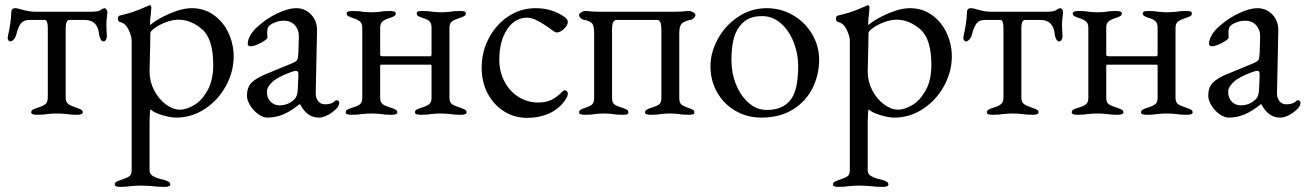

<svg xmlns="http://www.w3.org/2000/svg" viewBox="-20 -446 5108 751"><path d="M102 -6Q102 -13 107.5 -16.5Q113 -20 125 -24Q146 -30 156.5 -38Q167 -46 167 -65V-336Q167 -368 155 -368H95Q73 -368 62.5 -355.5Q52 -343 43 -309Q41 -300 34 -292Q27 -284 20 -284Q16 -284 13 -288Q10 -292 10 -299Q10 -302 12 -310Q16 -326 20 -352.5Q24 -379 24 -396Q24 -414 39 -414Q46 -414 55 -411.5Q64 -409 71 -407Q97 -400 121 -400H327Q364 -400 370 -405Q374 -408 380 -411Q386 -414 389 -414Q392 -414 396 -409.5Q400 -405 400 -399Q400 -392 398 -378Q396 -362 396 -352Q396 -334 398 -306V-304Q398 -297 394.5 -290.5Q391 -284 385 -284Q378 -284 373.5 -292.5Q369 -301 368 -309Q363 -368 312 -368H252Q237 -368 237 -336V-64Q237 -46 248 -38.5Q259 -31 281 -24Q293 -20 298.5 -16.5Q304 -13 304 -6Q304 3 281 3Q255 3 240 0Q220 -2 203 -2Q186 -2 166 0Q151 3 125 3Q102 3 102 -6Z M429 0ZM429 276Q429 269 434.5 265.5Q440 262 452 258Q474 251 484.5 244.5Q495 238 495 220V-287Q495 -304 483 -329.5Q471 -355 449 -360Q445 -361 443 -364.5Q441 -368 441 -373Q441 -383 448 -385Q492 -395 525 -408.5Q558 -422 564 -425L566 -426Q568 -426 570 -423Q572 -420 572 -417L570 -391Q567 -373 567 -357Q567 -349 568 -348Q579 -359 606.5 -374.5Q634 -390 667.5 -402Q701 -414 730 -414Q779 -414 816.5 -387Q854 -360 874 -316.5Q894 -273 894 -225Q894 -166 864 -110.5Q834 -55 782 -20.5Q730 14 669 14Q647 14 615 4.5Q583 -5 569 -18Q567 -18 566 2Q565 22 565 33V220Q565 235 578 242.5Q591 250 604.5 253.5Q618 257 623 258Q635 262 640.5 265.5Q646 269 646 276Q646 285 624 285Q597 285 574 282Q548 280 530 280Q514 280 492 282Q476 285 450 285Q429 285 429 276ZM814 -193Q814 -294 770.5 -331.5Q727 -369 678 -369Q656 -369 630 -359.5Q604 -350 586 -337Q568 -324 568 -317Q568 -272 566 -212Q565 -192 565 -166Q565 -127 583 -92.5Q601 -58 629 -37.5Q657 -17 684 -17Q708 -17 738.5 -34.5Q769 -52 791.5 -92Q814 -132 814 -193Z M946 0ZM946 -72Q946 -103 962.5 -121Q979 -139 1017 -155L1119 -197Q1138 -205 1142 -211Q1146 -217 1147 -237L1149 -301Q1150 -328 1134 -346.5Q1118 -365 1090 -365Q1075 -365 1060 -360Q1045 -355 1035 -347Q1025 -340 1025 -318L1026 -300Q1026 -292 1000.5 -278.5Q975 -265 960 -265Q955 -265 952 -267.5Q949 -270 949 -274Q949 -290 959.5 -308.5Q970 -327 989 -343Q1023 -374 1065.5 -394Q1108 -414 1138 -414Q1174 -414 1197.5 -388.5Q1221 -363 1220 -325L1215 -85Q1214 -64 1224 -51Q1234 -38 1251 -38Q1276 -38 1288 -49Q1293 -54 1296 -54Q1301 -54 1304 -51Q1307 -48 1307 -43Q1307 -39 1304 -32.5Q1301 -26 1296 -21Q1280 -5 1261.5 4.5Q1243 14 1227 14Q1181 14 1154 -38H1151Q1118 -11 1088 1.5Q1058 14 1026 14Q1009 14 990 0.5Q971 -13 958.5 -33.5Q946 -54 946 -72ZM1132 -58Q1138 -64 1141 -73Q1144 -82 1145 -99L1147 -148V-154Q1147 -162 1145 -165.5Q1143 -169 1138 -169Q1132 -169 1118 -164Q1068 -146 1046 -126Q1024 -106 1024 -87Q1024 -62 1038.5 -48Q1053 -34 1073 -34Q1108 -34 1132 -58Z M1332 -6Q1332 -13 1337.5 -16.5Q1343 -20 1355 -24Q1377 -30 1387 -37.5Q1397 -45 1397 -63V-337Q1397 -355 1387.5 -362.5Q1378 -370 1359 -376Q1347 -380 1341.5 -383.5Q1336 -387 1336 -394Q1336 -403 1359 -403Q1385 -403 1398 -400Q1416 -398 1433 -398Q1449 -398 1467 -400Q1480 -403 1505 -403Q1528 -403 1528 -394Q1528 -387 1522.5 -383.5Q1517 -380 1505 -376Q1486 -370 1476.5 -362.5Q1467 -355 1467 -337V-232Q1467 -226 1477 -226H1663Q1668 -226 1668 -234V-337Q1668 -355 1659.5 -363Q1651 -371 1633 -376Q1621 -380 1615.5 -383.5Q1610 -387 1610 -394Q1610 -400 1616.5 -401.5Q1623 -403 1633 -403Q1657 -403 1671 -400Q1689 -398 1705 -398Q1722 -398 1740 -400Q1754 -403 1779 -403Q1789 -403 1795.5 -401.5Q1802 -400 1802 -394Q1802 -387 1796.5 -383.5Q1791 -380 1779 -376Q1759 -370 1748.5 -362.5Q1738 -355 1738 -337V-63Q1738 -45 1749 -38Q1760 -31 1782 -24Q1794 -20 1799.5 -16.5Q1805 -13 1805 -6Q1805 3 1782 3Q1756 3 1741 0Q1721 -2 1704 -2Q1687 -2 1667 0Q1652 3 1626 3Q1603 3 1603 -6Q1603 -13 1608.5 -16.5Q1614 -20 1626 -24Q1647 -30 1657.5 -37.5Q1668 -45 1668 -63V-188Q1668 -191 1667 -192Q1666 -193 1664 -193H1470Q1468 -193 1467.5 -191Q1467 -189 1467 -186V-63Q1467 -45 1477.5 -38Q1488 -31 1511 -24Q1523 -20 1528.5 -16.5Q1534 -13 1534 -6Q1534 3 1511 3Q1485 3 1470 0Q1450 -2 1433 -2Q1416 -2 1396 0Q1381 3 1355 3Q1332 3 1332 -6Z M1864 0ZM1864 -180Q1864 -244 1892.5 -297.5Q1921 -351 1969 -382.5Q2017 -414 2075 -414Q2140 -414 2189 -379Q2201 -370 2201 -360Q2201 -347 2186 -333Q2171 -319 2158 -319Q2153 -319 2148 -322.5Q2143 -326 2137 -330Q2112 -349 2086 -363Q2060 -377 2043 -377Q1994 -377 1963.5 -331Q1933 -285 1933 -212Q1933 -166 1953 -127.5Q1973 -89 2008 -67Q2043 -45 2085 -45Q2114 -45 2135 -54.5Q2156 -64 2180 -88Q2185 -93 2190 -93Q2195 -93 2198 -89Q2201 -85 2201 -79Q2201 -68 2186 -48Q2162 -17 2125 -1Q2088 15 2042 15Q1992 15 1951.5 -10.5Q1911 -36 1887.5 -80.5Q1864 -125 1864 -180Z M2245 -6Q2245 -13 2250.5 -16.5Q2256 -20 2268 -24Q2287 -30 2295.5 -37Q2304 -44 2304 -62V-317Q2304 -345 2296 -354.5Q2288 -364 2262 -369Q2257 -370 2251 -375.5Q2245 -381 2245 -388Q2245 -393 2254 -398Q2263 -403 2267 -403Q2281 -403 2295 -401L2321 -400H2620L2648 -401Q2664 -403 2678 -403Q2682 -403 2691 -398Q2700 -393 2700 -388Q2700 -381 2694 -375.5Q2688 -370 2683 -369Q2656 -363 2646.5 -353.5Q2637 -344 2637 -316V-62Q2637 -44 2645.5 -37Q2654 -30 2673 -24Q2685 -20 2690.5 -16.5Q2696 -13 2696 -6Q2696 0 2689.5 1.5Q2683 3 2673 3Q2648 3 2634 0Q2618 -2 2600 -2Q2583 -2 2565 0Q2552 3 2526 3Q2503 3 2503 -6Q2503 -13 2508.5 -16.5Q2514 -20 2526 -24Q2547 -30 2557 -37Q2567 -44 2567 -62V-330Q2567 -368 2551 -368H2391Q2374 -368 2374 -330V-62Q2374 -44 2384 -37Q2394 -30 2415 -24Q2427 -20 2432.5 -16.5Q2438 -13 2438 -6Q2438 0 2431.5 1.5Q2425 3 2415 3Q2390 3 2376 0Q2360 -2 2342 -2Q2325 -2 2307 0Q2294 3 2268 3Q2245 3 2245 -6Z M2759 0ZM2759 -187Q2759 -242 2788.5 -295Q2818 -348 2868.5 -381Q2919 -414 2978 -414Q3035 -414 3082 -386.5Q3129 -359 3156.5 -312.5Q3184 -266 3184 -213Q3184 -153 3158 -101Q3132 -49 3081 -17.5Q3030 14 2958 14Q2903 14 2857.5 -12Q2812 -38 2785.5 -84Q2759 -130 2759 -187ZM3082 -71Q3102 -110 3102 -189Q3102 -237 3084 -282Q3066 -327 3034 -355Q3002 -383 2961 -383Q2932 -383 2911 -374Q2890 -365 2873 -343Q2855 -320 2848 -286.5Q2841 -253 2841 -210Q2841 -160 2859 -115.5Q2877 -71 2908.5 -43.5Q2940 -16 2979 -16Q3054 -16 3082 -71Z M3238 0ZM3238 276Q3238 269 3243.5 265.5Q3249 262 3261 258Q3283 251 3293.5 244.5Q3304 238 3304 220V-287Q3304 -304 3292 -329.5Q3280 -355 3258 -360Q3254 -361 3252 -364.5Q3250 -368 3250 -373Q3250 -383 3257 -385Q3301 -395 3334 -408.5Q3367 -422 3373 -425L3375 -426Q3377 -426 3379 -423Q3381 -420 3381 -417L3379 -391Q3376 -373 3376 -357Q3376 -349 3377 -348Q3388 -359 3415.5 -374.5Q3443 -390 3476.5 -402Q3510 -414 3539 -414Q3588 -414 3625.5 -387Q3663 -360 3683 -316.5Q3703 -273 3703 -225Q3703 -166 3673 -110.5Q3643 -55 3591 -20.5Q3539 14 3478 14Q3456 14 3424 4.5Q3392 -5 3378 -18Q3376 -18 3375 2Q3374 22 3374 33V220Q3374 235 3387 242.5Q3400 250 3413.5 253.5Q3427 257 3432 258Q3444 262 3449.5 265.5Q3455 269 3455 276Q3455 285 3433 285Q3406 285 3383 282Q3357 280 3339 280Q3323 280 3301 282Q3285 285 3259 285Q3238 285 3238 276ZM3623 -193Q3623 -294 3579.5 -331.5Q3536 -369 3487 -369Q3465 -369 3439 -359.5Q3413 -350 3395 -337Q3377 -324 3377 -317Q3377 -272 3375 -212Q3374 -192 3374 -166Q3374 -127 3392 -92.5Q3410 -58 3438 -37.5Q3466 -17 3493 -17Q3517 -17 3547.5 -34.5Q3578 -52 3600.5 -92Q3623 -132 3623 -193Z M3840 -6Q3840 -13 3845.5 -16.5Q3851 -20 3863 -24Q3884 -30 3894.5 -38Q3905 -46 3905 -65V-336Q3905 -368 3893 -368H3833Q3811 -368 3800.5 -355.5Q3790 -343 3781 -309Q3779 -300 3772 -292Q3765 -284 3758 -284Q3754 -284 3751 -288Q3748 -292 3748 -299Q3748 -302 3750 -310Q3754 -326 3758 -352.5Q3762 -379 3762 -396Q3762 -414 3777 -414Q3784 -414 3793 -411.5Q3802 -409 3809 -407Q3835 -400 3859 -400H4065Q4102 -400 4108 -405Q4112 -408 4118 -411Q4124 -414 4127 -414Q4130 -414 4134 -409.5Q4138 -405 4138 -399Q4138 -392 4136 -378Q4134 -362 4134 -352Q4134 -334 4136 -306V-304Q4136 -297 4132.5 -290.5Q4129 -284 4123 -284Q4116 -284 4111.5 -292.5Q4107 -301 4106 -309Q4101 -368 4050 -368H3990Q3975 -368 3975 -336V-64Q3975 -46 3986 -38.5Q3997 -31 4019 -24Q4031 -20 4036.5 -16.5Q4042 -13 4042 -6Q4042 3 4019 3Q3993 3 3978 0Q3958 -2 3941 -2Q3924 -2 3904 0Q3889 3 3863 3Q3840 3 3840 -6Z M4172 -6Q4172 -13 4177.5 -16.5Q4183 -20 4195 -24Q4217 -30 4227 -37.5Q4237 -45 4237 -63V-337Q4237 -355 4227.5 -362.5Q4218 -370 4199 -376Q4187 -380 4181.5 -383.5Q4176 -387 4176 -394Q4176 -403 4199 -403Q4225 -403 4238 -400Q4256 -398 4273 -398Q4289 -398 4307 -400Q4320 -403 4345 -403Q4368 -403 4368 -394Q4368 -387 4362.5 -383.5Q4357 -380 4345 -376Q4326 -370 4316.5 -362.5Q4307 -355 4307 -337V-232Q4307 -226 4317 -226H4503Q4508 -226 4508 -234V-337Q4508 -355 4499.5 -363Q4491 -371 4473 -376Q4461 -380 4455.5 -383.5Q4450 -387 4450 -394Q4450 -400 4456.5 -401.5Q4463 -403 4473 -403Q4497 -403 4511 -400Q4529 -398 4545 -398Q4562 -398 4580 -400Q4594 -403 4619 -403Q4629 -403 4635.5 -401.5Q4642 -400 4642 -394Q4642 -387 4636.5 -383.5Q4631 -380 4619 -376Q4599 -370 4588.5 -362.5Q4578 -355 4578 -337V-63Q4578 -45 4589 -38Q4600 -31 4622 -24Q4634 -20 4639.5 -16.5Q4645 -13 4645 -6Q4645 3 4622 3Q4596 3 4581 0Q4561 -2 4544 -2Q4527 -2 4507 0Q4492 3 4466 3Q4443 3 4443 -6Q4443 -13 4448.5 -16.5Q4454 -20 4466 -24Q4487 -30 4497.5 -37.5Q4508 -45 4508 -63V-188Q4508 -191 4507 -192Q4506 -193 4504 -193H4310Q4308 -193 4307.5 -191Q4307 -189 4307 -186V-63Q4307 -45 4317.5 -38Q4328 -31 4351 -24Q4363 -20 4368.5 -16.5Q4374 -13 4374 -6Q4374 3 4351 3Q4325 3 4310 0Q4290 -2 4273 -2Q4256 -2 4236 0Q4221 3 4195 3Q4172 3 4172 -6Z M4706 0ZM4706 -72Q4706 -103 4722.5 -121Q4739 -139 4777 -155L4879 -197Q4898 -205 4902 -211Q4906 -217 4907 -237L4909 -301Q4910 -328 4894 -346.5Q4878 -365 4850 -365Q4835 -365 4820 -360Q4805 -355 4795 -347Q4785 -340 4785 -318L4786 -300Q4786 -292 4760.5 -278.5Q4735 -265 4720 -265Q4715 -265 4712 -267.5Q4709 -270 4709 -274Q4709 -290 4719.5 -308.5Q4730 -327 4749 -343Q4783 -374 4825.5 -394Q4868 -414 4898 -414Q4934 -414 4957.5 -388.5Q4981 -363 4980 -325L4975 -85Q4974 -64 4984 -51Q4994 -38 5011 -38Q5036 -38 5048 -49Q5053 -54 5056 -54Q5061 -54 5064 -51Q5067 -48 5067 -43Q5067 -39 5064 -32.5Q5061 -26 5056 -21Q5040 -5 5021.5 4.5Q5003 14 4987 14Q4941 14 4914 -38H4911Q4878 -11 4848 1.5Q4818 14 4786 14Q4769 14 4750 0.5Q4731 -13 4718.5 -33.5Q4706 -54 4706 -72ZM4892 -58Q4898 -64 4901 -73Q4904 -82 4905 -99L4907 -148V-154Q4907 -162 4905 -165.5Q4903 -169 4898 -169Q4892 -169 4878 -164Q4828 -146 4806 -126Q4784 -106 4784 -87Q4784 -62 4798.5 -48Q4813 -34 4833 -34Q4868 -34 4892 -58Z"/></svg>

Font: EB Garamond
Style: Regular
Weight: 400
Designer: Georg Duffner and Octavio Pardo
Foundry: Georg Duffner
Version: Version 1.000; ttfautohint (v1.6)